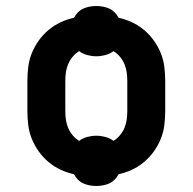

<svg xmlns="http://www.w3.org/2000/svg" viewBox="-20 -579 640 638"><path d="M300 39Q289 39 278 37Q267 35 257 30.5Q247 26 239 18Q231 10 226 0Q203 -5 181.5 -15Q160 -25 141.5 -40.5Q123 -56 109 -75.5Q95 -95 86 -117Q77 -139 74 -162.5Q71 -186 71 -210V-310Q71 -334 74 -357.5Q77 -381 86 -403Q95 -425 109 -444.5Q123 -464 141.5 -479.5Q160 -495 181.5 -505Q203 -515 226 -520Q231 -530 239 -538Q247 -546 257 -550.5Q267 -555 278 -557Q289 -559 300 -559Q311 -559 322 -557Q333 -555 343 -550.5Q353 -546 361 -538Q369 -530 374 -520Q397 -515 418.5 -505Q440 -495 458.5 -479.5Q477 -464 491 -444.5Q505 -425 514 -403Q523 -381 526 -357.5Q529 -334 529 -310V-210Q529 -186 526 -162.5Q523 -139 514 -117Q505 -95 491 -75.5Q477 -56 458.5 -40.5Q440 -25 418.5 -15Q397 -5 374 0Q369 10 361 18Q353 26 343 30.5Q333 35 322 37Q311 39 300 39ZM357 -111Q369 -118 378.5 -129.5Q388 -141 393.5 -154Q399 -167 401 -181.5Q403 -196 403 -210V-310Q403 -324 401 -338.5Q399 -353 393.5 -366Q388 -379 378.5 -390.5Q369 -402 357 -409Q345 -400 330 -396Q315 -392 300 -392Q285 -392 270 -396Q255 -400 243 -409Q231 -402 221.5 -390.5Q212 -379 206.5 -366Q201 -353 199 -338.5Q197 -324 197 -310V-210Q197 -196 199 -181.5Q201 -167 206.5 -154Q212 -141 221.5 -129.5Q231 -118 243 -111Q255 -120 270 -124Q285 -128 300 -128Q315 -128 330 -124Q345 -120 357 -111Z"/></svg>

Font: Iosevka SS04 XBd Ex
Style: Regular
Weight: 800
Width: 7
Monospace: yes
Designer: Belleve Invis
Foundry: Belleve Invis
Version: Version 19.0.0; ttfautohint (v1.8.4)